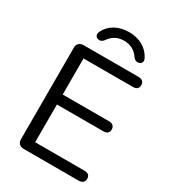

<svg xmlns="http://www.w3.org/2000/svg" viewBox="-215 -1018 1012 1130"><g transform="rotate(30 291.0 -453.0)"><path d="M502.9 -67.9Q541 -67.9 541 -34.2Q541 -18.1 531 -9Q521 0 502.9 0H128.9Q109.9 0 98.4 -11Q86.9 -22 86.9 -40V-665Q86.9 -683.1 98.4 -694.1Q109.9 -705.1 128.9 -705.1H502.9Q521 -705.1 531 -696Q541 -687 541 -670.9Q541 -637.2 502.9 -637.2H168V-392.1H482.9Q501 -392.1 511 -383.1Q521 -374 521 -357.9Q521 -324.2 482.9 -324.2H168V-67.9ZM169.9 -819.8Q190.9 -861.8 231.4 -883.8Q272 -905.8 324 -905.8Q376 -905.8 416 -883.8Q456.1 -861.8 478 -819.8Q482.9 -810.1 482.9 -800.3Q482.9 -790.5 474.9 -783.7Q466.8 -776.9 451.9 -776.9Q437 -776.9 424.8 -793Q388.7 -847.2 323.7 -847.2Q258.8 -847.2 223.1 -793Q210 -776.9 195.8 -776.9Q181.6 -776.9 173.8 -783.9Q166 -791 166 -801.3Q166 -811.5 169.9 -819.8Z"/></g></svg>

Font: Nunito-Regular
Style: Regular
Weight: 400
Designer: Vernon Adams
Foundry: newtypography
Version: Version 3.000